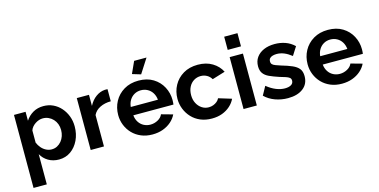

<svg xmlns="http://www.w3.org/2000/svg" viewBox="-86 -1195 3698 1872"><g transform="rotate(-15 1762.5 -258.5)"><path d="M375 10Q314 10 267.5 -17.5Q221 -45 195 -92V213H61V-524H178V-434Q208 -480 254 -506.5Q300 -533 359 -533Q412 -533 456.5 -512Q501 -491 534 -453.5Q567 -416 585.5 -367.5Q604 -319 604 -263Q604 -187 574.5 -125Q545 -63 493.5 -26.5Q442 10 375 10ZM330 -104Q361 -104 386 -117Q411 -130 429.5 -152.5Q448 -175 457.5 -203.5Q467 -232 467 -263Q467 -296 456.5 -324Q446 -352 426 -373.5Q406 -395 379.5 -407Q353 -419 322 -419Q303 -419 283.5 -412.5Q264 -406 246 -394Q228 -382 214.5 -366Q201 -350 195 -331V-208Q207 -179 227.5 -155Q248 -131 275 -117.5Q302 -104 330 -104Z M1007 -408Q946 -408 898 -384.5Q850 -361 829 -317V0H695V-524H818V-412Q846 -466 889 -497Q932 -528 980 -531Q991 -531 997 -531Q1003 -531 1007 -530Z M1318 10Q1255 10 1204 -11.5Q1153 -33 1117 -70.5Q1081 -108 1061.5 -156.5Q1042 -205 1042 -259Q1042 -334 1075.5 -396Q1109 -458 1171.5 -495.5Q1234 -533 1319 -533Q1405 -533 1466 -495.5Q1527 -458 1559.5 -396.5Q1592 -335 1592 -264Q1592 -252 1591 -239.5Q1590 -227 1589 -219H1184Q1188 -179 1207.5 -149Q1227 -119 1257.5 -103.5Q1288 -88 1323 -88Q1363 -88 1398.5 -107.5Q1434 -127 1447 -159L1562 -127Q1543 -87 1507.5 -56Q1472 -25 1424 -7.5Q1376 10 1318 10ZM1181 -304H1455Q1451 -344 1432.5 -373.5Q1414 -403 1384 -419.5Q1354 -436 1317 -436Q1281 -436 1251.5 -419.5Q1222 -403 1203.5 -373.5Q1185 -344 1181 -304ZM1361 -585 1275 -611 1329 -730H1454Z M1918 10Q1854 10 1803 -11.5Q1752 -33 1716 -71.5Q1680 -110 1660.5 -159Q1641 -208 1641 -262Q1641 -336 1674.5 -397.5Q1708 -459 1770 -496Q1832 -533 1917 -533Q2002 -533 2063 -496Q2124 -459 2154 -399L2023 -359Q2006 -388 1978 -403.5Q1950 -419 1916 -419Q1878 -419 1846.5 -399.5Q1815 -380 1797 -344.5Q1779 -309 1779 -262Q1779 -216 1797.5 -180.5Q1816 -145 1847 -124.5Q1878 -104 1916 -104Q1940 -104 1961.5 -112Q1983 -120 2000 -134Q2017 -148 2025 -166L2156 -126Q2138 -87 2103.5 -56Q2069 -25 2022.5 -7.5Q1976 10 1918 10Z M2238 0V-524H2372V0ZM2238 -597V-730H2372V-597Z M2686 10Q2619 10 2558 -12Q2497 -34 2453 -77L2501 -164Q2548 -126 2593.5 -108Q2639 -90 2681 -90Q2720 -90 2743.5 -104Q2767 -118 2767 -146Q2767 -165 2754 -175.5Q2741 -186 2716.5 -194Q2692 -202 2657 -212Q2599 -231 2560 -249Q2521 -267 2501.5 -294.5Q2482 -322 2482 -365Q2482 -417 2508.5 -454.5Q2535 -492 2582.5 -513Q2630 -534 2694 -534Q2750 -534 2800 -516.5Q2850 -499 2891 -460L2837 -375Q2797 -406 2761 -420.5Q2725 -435 2688 -435Q2667 -435 2648.5 -430Q2630 -425 2618.5 -413.5Q2607 -402 2607 -381Q2607 -362 2617.5 -351.5Q2628 -341 2649.5 -333Q2671 -325 2702 -315Q2765 -297 2808.5 -278Q2852 -259 2874 -231.5Q2896 -204 2896 -156Q2896 -78 2839 -34Q2782 10 2686 10Z M3230 10Q3167 10 3116 -11.5Q3065 -33 3029 -70.5Q2993 -108 2973.5 -156.5Q2954 -205 2954 -259Q2954 -334 2987.5 -396Q3021 -458 3083.5 -495.5Q3146 -533 3231 -533Q3317 -533 3378 -495.5Q3439 -458 3471.5 -396.5Q3504 -335 3504 -264Q3504 -252 3503 -239.5Q3502 -227 3501 -219H3096Q3100 -179 3119.5 -149Q3139 -119 3169.5 -103.5Q3200 -88 3235 -88Q3275 -88 3310.5 -107.5Q3346 -127 3359 -159L3474 -127Q3455 -87 3419.5 -56Q3384 -25 3336 -7.5Q3288 10 3230 10ZM3093 -304H3367Q3363 -344 3344.5 -373.5Q3326 -403 3296 -419.5Q3266 -436 3229 -436Q3193 -436 3163.5 -419.5Q3134 -403 3115.5 -373.5Q3097 -344 3093 -304Z"/></g></svg>

Font: Raleway Thin
Style: Bold
Weight: 700
Version: Version 4.026